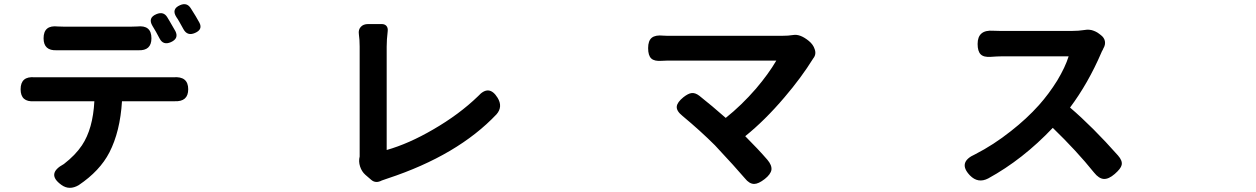

<svg xmlns="http://www.w3.org/2000/svg" viewBox="-20 -849 6040 923"><path d="M275.4 40Q200.2 -13.7 287.1 -60.5Q342.8 -103.5 374 -150.4Q426.8 -229.5 433.6 -362.3H170.9Q158.2 -362.3 144.5 -362.3Q79.1 -357.4 79.1 -419.9Q79.1 -483.4 146.5 -477.5Q159.2 -477.5 170.9 -477.5H484.4H797.9Q805.7 -477.5 813.5 -477.5Q884.8 -483.4 884.8 -419.9Q884.8 -359.4 819.3 -362.3Q808.6 -362.3 797.9 -362.3H566.4Q557.6 -216.8 505.9 -116.2Q460 -27.3 358.4 41Q313.5 67.4 275.4 40ZM644.5 -607.4Q625 -607.4 605.5 -607.4H292Q272.5 -607.4 252.9 -607.4Q189.5 -604.5 189.5 -665Q189.5 -729.5 257.8 -721.7Q269.5 -720.7 292 -720.7H448.2H605.5Q627.9 -720.7 639.6 -721.7Q708 -729.5 708 -665Q708 -604.5 644.5 -607.4ZM712.9 -724.6Q689.5 -763.7 732.4 -781.2Q765.6 -794.9 783.2 -767.6Q787.1 -761.7 794.4 -749Q801.8 -736.3 805.7 -729.5Q811.5 -718.8 823.2 -699.2Q840.8 -664.1 801.8 -646.5Q764.6 -629.9 747.1 -664.1Q729.5 -698.2 712.9 -724.6ZM862.3 -708Q860.4 -710.9 857.4 -716.8Q848.6 -733.4 843.8 -741.2Q834 -758.8 828.1 -766.6Q802.7 -805.7 845.7 -824.2Q878.9 -838.9 897.5 -808.6Q923.8 -767.6 938.5 -740.2Q956.1 -707 917 -690.4Q880.9 -674.8 862.3 -708Z M1764.6 15.6 1736.3 -8.8Q1718.8 -24.4 1710.9 -48.8Q1703.1 -73.2 1709 -96.7Q1709 -101.6 1709 -106.4V-625Q1709 -658.2 1705.1 -685.5Q1702.1 -706.1 1714.4 -719.7Q1726.6 -733.4 1750 -733.4H1773.4H1814.5Q1830.1 -733.4 1837.9 -724.1Q1845.7 -714.8 1843.8 -699.2Q1838.9 -658.2 1838.9 -625V-127.9Q1945.3 -158.2 2062.5 -226.6Q2187.5 -298.8 2278.3 -386.7Q2331.1 -445.3 2372.1 -378.9Q2398.4 -335.9 2367.2 -299.8Q2180.7 -102.5 1843.8 8.8Q1835.9 11.7 1815.4 18.6Q1786.1 34.2 1764.6 15.6Z M3605.5 35.2Q3582 35.2 3560.5 7.8Q3516.6 -43.9 3417 -150.4Q3348.6 -218.8 3260.7 -292Q3231.4 -315.4 3233.4 -336.9Q3235.4 -357.4 3265.6 -381.8Q3288.1 -399.4 3303.7 -401.4Q3321.3 -404.3 3341.8 -388.7Q3402.3 -340.8 3468.8 -282.2Q3544.9 -342.8 3614.3 -422.9Q3674.8 -494.1 3711.9 -557.6H3206.1Q3199.2 -557.6 3185.5 -557.6Q3168.9 -556.6 3161.1 -556.6Q3126 -553.7 3110.8 -567.9Q3095.7 -582 3095.7 -617.7Q3095.7 -653.3 3113.3 -667.5Q3130.9 -681.6 3168 -677.7Q3174.8 -677.7 3189.5 -676.8Q3201.2 -676.8 3206.1 -676.8H3471.7H3737.3Q3770.5 -676.8 3793 -680.7Q3826.2 -686.5 3868.2 -652.3Q3889.6 -634.8 3896.5 -612.3Q3905.3 -587.9 3889.6 -568.4Q3832 -475.6 3751 -380.9Q3657.2 -270.5 3562.5 -194.3Q3625 -131.8 3668.9 -81.1Q3691.4 -54.7 3688.5 -32.2Q3684.6 -10.7 3656.2 11.7Q3626 35.2 3605.5 35.2Z M4642.6 -5.9Q4582 -69.3 4668 -107.4Q4755.9 -152.3 4839.8 -218.8Q4916 -278.3 4974.6 -343.8Q5022.5 -397.5 5062.5 -461.9Q5101.6 -527.3 5117.2 -578.1H4793Q4776.4 -578.1 4742.7 -575.7Q4709 -573.2 4694.3 -587.9Q4679.7 -602.5 4679.7 -637.7Q4679.7 -707 4754.9 -701.2Q4769.5 -700.2 4793 -700.2H4960.9H5129.9Q5165 -700.2 5196.3 -705.1Q5210 -708 5228.5 -704.1Q5249 -698.2 5262.7 -687.5L5270.5 -681.6Q5288.1 -668.9 5291.5 -651.4Q5294.9 -633.8 5284.2 -616.2Q5282.2 -610.4 5276.4 -600.6Q5275.4 -596.7 5274.4 -595.7Q5210.9 -448.2 5124 -332Q5233.4 -238.3 5354.5 -101.6Q5377 -76.2 5372.1 -55.7Q5368.2 -38.1 5338.9 -12.7Q5309.6 12.7 5286.1 11.2Q5262.7 9.8 5239.3 -19.5Q5156.2 -123 5041 -234.4Q4896.5 -82 4730.5 8.8Q4681.6 34.2 4642.6 -5.9Z"/></svg>

Font: Bpmf GenSen Rounded B
Style: B
Weight: 700
Foundry: But Ko
Version: Version 1.320